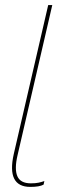

<svg xmlns="http://www.w3.org/2000/svg" viewBox="-20 -724 242 753"><path d="M99 9Q5 9 34 -120L169 -704H185L49 -116Q36 -61 48 -33Q60 -5 101 -5Q119 -5 131 -7.5Q143 -10 154 -14L151 0Q135 9 99 9Z"/></svg>

Font: Prodigy Sans Thin
Style: Italic
Weight: 100
Italic angle: -13°
Designer: Wei Huang
Foundry: Wei Huang
Version: Version 1.003; ttfautohint (v1.8.3)